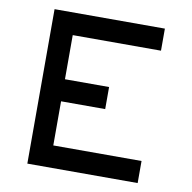

<svg xmlns="http://www.w3.org/2000/svg" viewBox="-79 -779 857 857"><g transform="rotate(10 350.0 -350.0)"><path d="M600 -700H100V0H600V-100H200V-300H400V-400H200V-600H600Z"/></g></svg>

Font: FT88
Style: Regular
Weight: 400
Designer: Ange Degheest & Mandy Elbé
Foundry: Velvetyne Type Foundry
Version: Version 1.000;FEAKit 1.0